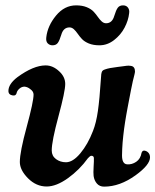

<svg xmlns="http://www.w3.org/2000/svg" viewBox="-20 -695 585 723"><path d="M379.4 -607.4Q402.3 -607.4 410.2 -634.8Q417 -657.2 423.6 -666Q430.2 -674.8 443.4 -674.8Q455.6 -674.8 461.9 -666.3Q468.3 -657.7 466.3 -645Q463.4 -618.2 449.2 -591.1Q435.1 -564 409.7 -544.2Q384.3 -524.4 354.5 -524.4Q331.5 -524.4 314.7 -531.2Q297.9 -538.1 288.6 -548.1Q279.3 -558.1 272.5 -568.1Q265.6 -578.1 258.1 -585Q250.5 -591.8 241.7 -591.8Q218.8 -591.8 210.9 -564.5Q204.1 -542 197.5 -533.2Q190.9 -524.4 177.7 -524.4Q167 -524.4 159.7 -531.7Q152.3 -539.1 154.3 -554.7Q159.2 -597.7 190.9 -636.2Q222.7 -674.8 266.6 -674.8Q289.6 -674.8 306.4 -668Q323.2 -661.1 332.5 -651.1Q341.8 -641.1 348.6 -631.1Q355.5 -621.1 363 -614.3Q370.6 -607.4 379.4 -607.4ZM155.8 7.3Q116.2 7.3 85.4 -23.7Q54.7 -54.7 54.7 -85Q54.7 -122.6 80.6 -217.5Q106.4 -312.5 106.4 -338.9Q106.4 -351.1 93.3 -359.9Q84.5 -367.2 73.2 -368.7Q62 -369.1 53 -361.1Q43.9 -353 42.5 -344.2Q39.6 -334 28.8 -335.4Q11.7 -337.9 11.7 -352.5Q11.7 -378.4 45.4 -404.3Q106 -448.7 151.9 -448.7Q179.7 -448.7 203.6 -425.8Q225.6 -405.3 225.6 -378.9Q225.6 -351.1 200.2 -257.1Q174.8 -163.1 174.8 -128.4Q174.8 -107.9 190.9 -95.9Q207 -84 228.5 -84Q254.4 -84 282.7 -117.9Q311 -151.9 330.1 -201.7Q342.3 -232.4 348.6 -276.9Q355 -321.3 359.9 -397Q360.4 -399.4 360.6 -406Q360.8 -412.6 361.3 -415.5Q361.8 -418.5 363 -422.9Q364.3 -427.2 367.4 -429.7Q370.6 -432.1 375.5 -433.6Q389.6 -439 422.9 -442.9Q428.2 -443.4 440.2 -445.1Q452.1 -446.8 458.3 -447.5Q464.4 -448.2 473.6 -446.8Q488.3 -444.3 488.3 -425.8Q488.3 -421.9 486.1 -413.3Q483.9 -404.8 480 -388.7Q476.1 -372.6 473.1 -355.5Q472.7 -353 469 -334Q465.3 -314.9 464.4 -310.1Q463.4 -305.2 460 -286.9Q456.5 -268.6 455.3 -261Q454.1 -253.4 451.2 -236.3Q448.2 -219.2 447.3 -209.7Q446.3 -200.2 444.3 -184.8Q442.4 -169.4 441.7 -158.4Q440.9 -147.5 440.2 -134.5Q439.5 -121.6 439.5 -109.9Q439.5 -77.6 458.5 -76.2Q476.6 -74.7 492.9 -85.7Q509.3 -96.7 513.2 -120.1Q516.1 -127 520 -127.4Q521.5 -127.9 522.9 -127.9Q532.2 -127 538.6 -120.1Q544.9 -113.3 544.9 -102.5Q544.9 -74.2 490.2 -34.7Q431.2 7.8 372.1 7.8Q355 7.8 345 -3.7Q335 -15.1 332.5 -32.2Q331.1 -43.5 332.5 -66.7Q334 -89.8 333.5 -100.1Q333 -108.4 323.7 -108.4Q319.3 -108.4 311 -99.1Q279.3 -55.2 235.6 -23.9Q191.9 7.3 155.8 7.3Z"/></svg>

Font: Cooper* SemiBold
Style: Italic
Weight: 600
Italic angle: -7°
Designer: Owen Earl
Foundry: indestructible type*
Version: Version 0.001